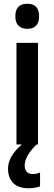

<svg xmlns="http://www.w3.org/2000/svg" viewBox="-20 -772 291 1026"><path d="M126 -752Q189 -752 189 -685Q189 -651 172.5 -634.5Q156 -618 126 -618Q96 -618 79 -634.5Q62 -651 62 -685Q62 -752 126 -752ZM183 -543V0H68V-543ZM112 112Q112 134 123 146Q134 158 154 158Q168 158 177.5 155.5Q187 153 194 150V224Q183 228 167.5 231Q152 234 133 234Q78 234 50.5 206Q23 178 23 130Q23 89 49.5 51Q76 13 115 -13L175 0Q112 63 112 112Z"/></svg>

Font: Noto Sans Kannada Condensed SemiBold
Style: Regular
Weight: 600
Width: 3
Designer: Jelle Bosma - Monotype Design Team
Foundry: Monotype Imaging Inc.
Version: Version 2.005; ttfautohint (v1.8.4.7-5d5b)